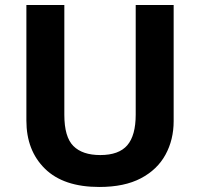

<svg xmlns="http://www.w3.org/2000/svg" viewBox="-20 -734 796 764"><path d="M671 -252Q671 -178 638.5 -118.5Q606 -59 540.5 -24.5Q475 10 375 10Q233 10 159 -62.5Q85 -135 85 -254V-714H236V-277Q236 -189 272 -153Q308 -117 379 -117Q453 -117 486.5 -156Q520 -195 520 -278V-714H671Z"/></svg>

Font: Noto Sans Tai Tham
Style: Regular
Weight: 400
Designer: Monotype Design Team 2013. Revised by David WIlliams 2020
Foundry: Monotype Imaging Inc.
Version: Version 2.002